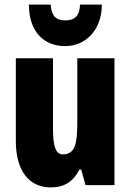

<svg xmlns="http://www.w3.org/2000/svg" viewBox="-20 -807 569 837"><path d="M424 -787H329C327 -736 304 -718 264 -718C223 -718 204 -739 201 -787H106C106 -668 172 -606 264 -606C353 -606 424 -676 424 -787ZM479 -553H317V-280C317 -191 312 -134 254 -134C222 -134 211 -172 211 -246V-553H49V-193C49 -64 105 10 202 10C261 10 300 -16 326 -68H334L353 0H479Z"/></svg>

Font: Noto Sans Gujarati ExtraCondensed Black
Style: Regular
Weight: 900
Width: 2
Designer: Jelle Bosma - Monotype Design Team, Universal Thirst
Foundry: Monotype Imaging Inc.
Version: Version 2.106